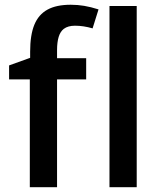

<svg xmlns="http://www.w3.org/2000/svg" viewBox="-20 -785 676 805"><path d="M105 -452.1H18.1V-510.7L106.4 -542.5V-568.8Q106.4 -638.2 124 -681.2Q141.6 -724.1 179 -744.6Q216.3 -765.1 276.4 -765.1Q305.7 -765.1 333 -760.5Q360.4 -755.9 393.1 -745.6L368.2 -666Q330.1 -677.2 294.4 -677.2Q265.1 -677.2 247.6 -664.1Q232.9 -652.8 226.1 -630.6Q219.2 -608.4 219.2 -574.2V-541H341.3V-452.1H219.2V0H105ZM553.2 0H439V-759.8H553.2Z"/></svg>

Font: Viking Open Sans Light
Style: Bold
Weight: 600
Foundry: Ascender Corporation
Version: Version 2.001